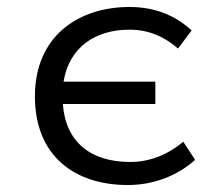

<svg xmlns="http://www.w3.org/2000/svg" viewBox="-20 -518 640 550"><path d="M346 12C418 12 486 -13 539 -60L505 -112C466 -79 414 -54 353 -54C241 -54 168 -110 160 -220H425V-284H162C178 -382 252 -433 351 -433C407 -433 452 -412 490 -379L529 -431C487 -469 431 -498 351 -498C204 -498 80 -414 80 -242C80 -72 193 12 346 12Z"/></svg>

Font: Hasklig
Style: Regular
Weight: 400
Monospace: yes
Designer: Paul D. Hunt, Teo Tuominen
Foundry: Adobe Systems Incorporated
Version: Version 2.030;PS 1.0;hotconv 16.6.51;makeotf.lib2.5.65220